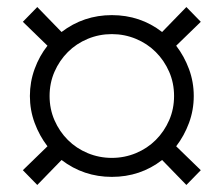

<svg xmlns="http://www.w3.org/2000/svg" viewBox="-20 -624 636 546"><path d="M298 -581Q379 -581 441 -533L510 -604L551 -562L481 -494Q504 -464 517.5 -427.5Q531 -391 531 -351Q531 -311 517.5 -274.5Q504 -238 481 -208L551 -140L510 -98L441 -169Q379 -121 298 -121Q218 -121 155 -169L86 -98L45 -140L115 -208Q92 -238 78.5 -274.5Q65 -311 65 -351Q65 -391 78.5 -428Q92 -465 115 -494L45 -562L86 -604L155 -533Q218 -581 298 -581ZM229.5 -188.5Q262 -175 298 -175Q334 -175 366.5 -188.5Q399 -202 423 -226Q447 -250 461 -282Q475 -314 475 -351Q475 -388 461 -420Q447 -452 423 -476Q399 -500 366.5 -513.5Q334 -527 298 -527Q262 -527 229.5 -513.5Q197 -500 173 -476Q149 -452 135 -420Q121 -388 121 -351Q121 -314 135 -282Q149 -250 173 -226Q197 -202 229.5 -188.5Z"/></svg>

Font: Post Grotesk Light
Style: Light
Weight: 300
Version: Version 1.0